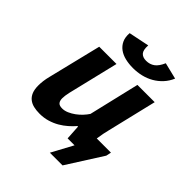

<svg xmlns="http://www.w3.org/2000/svg" viewBox="-206 -736 967 967"><g transform="rotate(45 278.0 -252.0)"><path d="M236.3 -439 170.9 -167.5Q165 -141.1 165 -124Q165 -106 172.9 -96.4Q180.7 -86.9 201.2 -86.9Q217.8 -86.9 235.4 -94.5Q252.9 -102.1 269 -113.8Q285.2 -125.5 298.6 -139.9Q312 -154.3 321.3 -168.5L385.3 -439H508.3L445.3 -175.8Q441.4 -160.2 437.7 -142.6Q434.1 -125 431.2 -103.5H532.2L526.4 -76.2L405.3 114.3H314.9L376.5 0H327.1L322.3 -79.1H318.4Q304.2 -62.5 285.6 -46.1Q267.1 -29.8 244.9 -16.8Q222.7 -3.9 196 4.2Q169.4 12.2 139.2 12.2Q115.7 12.2 96.4 7.6Q77.1 2.9 63.2 -8.3Q49.3 -19.5 41.7 -38.1Q34.2 -56.6 34.2 -84.5Q34.2 -99.6 36.4 -117.2Q38.6 -134.8 43.9 -155.3L113.3 -439ZM283.2 -618.2Q280.8 -583.5 293.2 -569.6Q305.7 -555.7 330.1 -555.7Q356.4 -555.7 375.7 -569.8Q395 -584 409.2 -617.2L497.1 -595.7Q484.9 -566.9 465.3 -545.9Q445.8 -524.9 421.1 -510.7Q396.5 -496.6 367.9 -489.7Q339.4 -482.9 309.1 -482.9Q279.8 -482.9 254.2 -489Q228.5 -495.1 209.7 -508.8Q190.9 -522.5 180.9 -543.9Q170.9 -565.4 173.3 -595.7Z"/></g></svg>

Font: PT Astra Sans
Style: Bold Italic
Weight: 700
Italic angle: -16°
Designer: A.Korolkova, I. Chaeva
Foundry: ParaType Ltd
Version: Version 1.002W